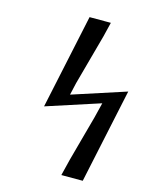

<svg xmlns="http://www.w3.org/2000/svg" viewBox="-104 -650 625 800"><g transform="rotate(15 209.0 -250.0)"><path d="M95.2 -174.8 182.1 -583H273.9L258.8 -521L199.2 -303.2L187 -250L418 -325.2L331.1 83H238.8Q252 24.9 283.4 -87.2Q314.9 -199.2 326.2 -250Z"/></g></svg>

Font: CMU Bright
Style: SemiBoldOblique
Weight: 600
Italic angle: -12°
Version: Version 0.7.0